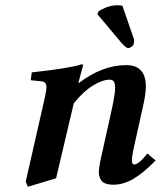

<svg xmlns="http://www.w3.org/2000/svg" viewBox="-20 -692 619 732"><path d="M279.8 -375Q370.6 -443.8 460.9 -443.8Q536.1 -443.8 536.1 -361.8Q536.1 -333.5 524.9 -285.2L488.8 -123Q482.9 -94.7 482.9 -81.1Q482.9 -64.9 491.2 -64.9Q509.3 -64.9 542 -106.9L573.2 -80.1Q525.9 -31.7 488 -9.8Q450.2 12.2 412.1 12.2Q393.6 12.2 381.6 7.3Q369.6 2.4 364.7 -6.1Q359.9 -14.6 358.4 -21.5Q356.9 -28.3 356.9 -37.1Q356.9 -56.6 371.1 -117.2L407.2 -279.8Q418.9 -335 418.9 -356Q418.9 -373 414.3 -380.6Q409.7 -388.2 397.9 -388.2Q371.1 -388.2 334.5 -366Q297.9 -343.8 261.2 -297.9L193.8 -12.2L85.9 20L78.1 0L150.9 -319.8Q157.2 -349.1 157.2 -358.9Q157.2 -379.9 139.2 -381.8L97.2 -386.2L101.1 -416Q248 -432.1 291 -446.8Q296.9 -446.8 296.9 -443.8L278.8 -376ZM446.8 -669.9 487.8 -550.8Q491.2 -545.4 491.2 -536.1Q491.2 -534.2 490.7 -530.8Q490.2 -527.3 490.2 -525.9Q488.3 -519 481.7 -513.9Q475.1 -508.8 467.8 -508.8Q460.9 -508.8 442.9 -528.8L351.1 -638.2L356 -648.9Q365.7 -656.2 385.7 -664.1Q405.8 -671.9 428.2 -671.9Q440.9 -671.9 446.8 -669.9Z"/></svg>

Font: Linux Libertine
Style: Bold Italic
Weight: 700
Italic angle: -11.5°
Designer: Philipp H. Poll
Foundry: Philipp H. Poll
Version: Version 4.0.5